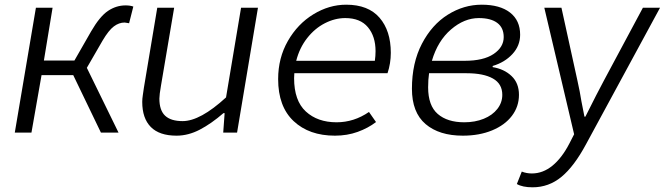

<svg xmlns="http://www.w3.org/2000/svg" viewBox="-20 -565 2832 818"><path d="M133 -532H204L167 -307H297L368 -431Q405 -495 440 -518.5Q475 -542 515 -542Q535 -542 548 -537L530 -466Q512 -469 511 -469Q487 -469 465 -452.5Q443 -436 417 -392L350 -276L485 0H410L292 -245H157L114 0H43Z M586 -131Q586 -144 588.5 -160Q591 -176 593 -191L650 -532H722L666 -201Q659 -161 659 -145Q659 -95 683.5 -72Q708 -49 758 -49Q833 -49 943 -150L1007 -532H1079L990 0H931L937 -83H932Q880 -38 831 -12.5Q782 13 732 13Q659 13 622.5 -24Q586 -61 586 -131Z M1165 -228Q1165 -318 1206.5 -390.5Q1248 -463 1315 -504Q1382 -545 1455 -545Q1549 -545 1597 -489.5Q1645 -434 1645 -340Q1645 -295 1631 -253H1234Q1233 -245 1233 -232Q1233 -136 1283 -90Q1333 -44 1414 -44Q1488 -44 1552 -88L1582 -45Q1548 -19 1503.5 -3Q1459 13 1407 13Q1297 13 1231 -49Q1165 -111 1165 -228ZM1577 -306Q1580 -327 1580 -347Q1580 -410 1547.5 -449Q1515 -488 1451 -488Q1407 -488 1364 -466Q1321 -444 1288.5 -402.5Q1256 -361 1242 -306Z M1735 -187Q1735 -297 1777.5 -378.5Q1820 -460 1888 -502.5Q1956 -545 2032 -545Q2110 -545 2153 -511.5Q2196 -478 2196 -417Q2196 -370 2163 -334.5Q2130 -299 2079 -284V-279Q2128 -271 2159.5 -241Q2191 -211 2191 -161Q2191 -111 2161 -71.5Q2131 -32 2076.5 -9.5Q2022 13 1952 13Q1851 13 1793 -36.5Q1735 -86 1735 -187ZM2120 -161Q2120 -208 2080 -230.5Q2040 -253 1968 -253H1808Q1804 -226 1804 -193Q1804 -115 1845 -79.5Q1886 -44 1958 -44Q2004 -44 2041 -59Q2078 -74 2099 -101Q2120 -128 2120 -161ZM1960 -306Q2040 -306 2083 -335Q2126 -364 2126 -407Q2126 -447 2098.5 -467.5Q2071 -488 2020 -488Q1958 -488 1901.5 -439.5Q1845 -391 1820 -306Z M2182 219 2203 166Q2223 174 2246 174Q2293 174 2333.5 141Q2374 108 2406 46L2426 7L2299 -532H2372L2440 -222Q2451 -173 2457 -134L2470 -68H2474Q2526 -172 2553 -222L2719 -532H2792L2477 49Q2426 144 2372 188.5Q2318 233 2249 233Q2206 233 2182 219Z"/></svg>

Font: Nebula Sans Book
Style: Regular
Weight: 400
Italic angle: -9°
Designer: Paul D. Hunt for Adobe (as Source Sans)
Foundry: Nebula Entertainment & Broadcasting LLC
Version: Version 1.010